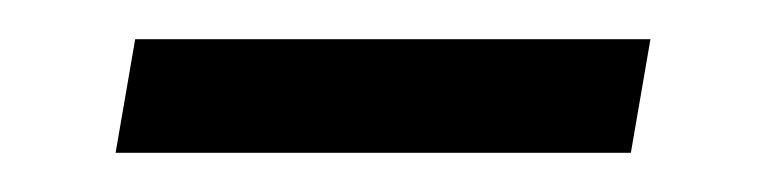

<svg xmlns="http://www.w3.org/2000/svg" viewBox="-20 -306 391 98"><path d="M39 -228 49 -286H312L302 -228Z"/></svg>

Font: Spectral Medium
Style: Italic
Weight: 500
Italic angle: -10°
Designer: Jean-Baptiste Levee
Foundry: Production Type
Version: Version 2.001